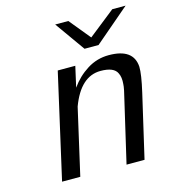

<svg xmlns="http://www.w3.org/2000/svg" viewBox="-102 -751 744 835"><g transform="rotate(-15 270.0 -333.5)"><path d="M223 -668H282L360 -573L480 -668H540L382 -533H319ZM75 0 182 -472H261L240 -379Q271 -423 315.5 -451Q360 -479 413 -479Q524 -479 529 -396Q530 -362 512 -284L446 1H365L438 -313Q442 -333 442 -341Q445 -372 435 -391Q421 -422 361 -422Q271 -422 225 -298L157 0Z"/></g></svg>

Font: Coval
Style: Light Italic
Weight: 300
Foundry: Context Ltd
Version: Version 001.000